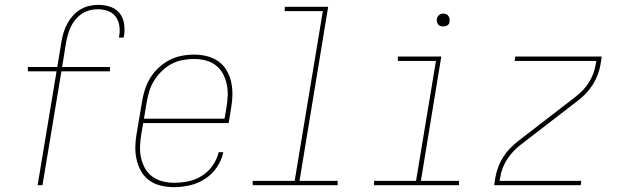

<svg xmlns="http://www.w3.org/2000/svg" viewBox="-20 -763 2540 791"><path d="M135 0 213 -469H95V-487H216L233 -590Q236 -609 241.5 -627.5Q247 -646 256.5 -664Q266 -682 279.5 -697.5Q293 -713 310.5 -723.5Q328 -734 347 -738.5Q366 -743 385 -743Q411 -743 434.5 -735Q458 -727 472.5 -709Q487 -691 491 -666Q495 -641 491 -616Q491 -614 490.5 -612Q490 -610 489 -608H470Q470 -610 470.5 -611.5Q471 -613 471 -615Q475 -636 471.5 -657.5Q468 -679 456 -695Q444 -711 424 -718Q404 -725 382 -725Q366 -725 349 -720.5Q332 -716 317 -706Q302 -696 290.5 -682Q279 -668 271.5 -652Q264 -636 259.5 -619.5Q255 -603 252 -587L236 -487H433V-469H233L155 0Z M697 8Q670 8 643.5 2Q617 -4 596 -19Q575 -34 562 -56.5Q549 -79 543 -104.5Q537 -130 537.5 -158Q538 -186 543 -213L565 -343Q569 -369 577 -394Q585 -419 599 -442Q613 -465 633.5 -484Q654 -503 678 -515.5Q702 -528 728 -533Q754 -538 780 -538Q780 -538 780 -538Q780 -538 780 -538Q807 -538 833 -531.5Q859 -525 880 -510Q901 -495 914 -472.5Q927 -450 932.5 -424.5Q938 -399 937.5 -371.5Q937 -344 932 -317L922 -256H570L562 -210Q558 -186 557 -161Q556 -136 561 -113Q566 -90 577.5 -69.5Q589 -49 607.5 -35.5Q626 -22 649.5 -16Q673 -10 697 -10Q726 -10 755.5 -16Q785 -22 811.5 -38.5Q838 -55 856 -81Q874 -107 881 -136H900Q893 -103 873.5 -74Q854 -45 824.5 -26Q795 -7 762 0.5Q729 8 697 8ZM573 -274H905L913 -320Q917 -344 918 -368.5Q919 -393 914 -416.5Q909 -440 898 -460Q887 -480 869 -494Q851 -508 827.5 -514Q804 -520 779 -520Q756 -520 732 -515.5Q708 -511 686.5 -499.5Q665 -488 646.5 -470Q628 -452 615 -431Q602 -410 595 -387Q588 -364 584 -340Z M1021 0V-18H1194L1310 -717H1153V-735H1332L1214 -18H1371V0Z M1521 0V-18H1694L1776 -512H1619V-530H1798L1714 -18H1871V0ZM1806 -654Q1800 -654 1794 -656Q1788 -658 1784.5 -663Q1781 -668 1780 -674Q1779 -680 1780 -686Q1781 -691 1783.5 -695Q1786 -699 1789.5 -701.5Q1793 -704 1797.5 -705.5Q1802 -707 1806 -707Q1813 -707 1818.5 -704.5Q1824 -702 1827.5 -697Q1831 -692 1832 -686Q1833 -680 1832 -674Q1832 -669 1829.5 -665Q1827 -661 1823 -658.5Q1819 -656 1815 -655Q1811 -654 1806 -654Z M2016 0 2021 -33Q2025 -55 2033 -76Q2041 -97 2053 -116Q2065 -135 2081.5 -152Q2098 -169 2116 -183L2347 -361Q2364 -374 2379 -389Q2394 -404 2405 -421.5Q2416 -439 2423.5 -458Q2431 -477 2434 -497L2437 -512H2100L2103 -530H2459L2454 -497Q2450 -475 2442 -454Q2434 -433 2422 -414Q2410 -395 2394 -378Q2378 -361 2359 -347L2128 -169Q2111 -156 2096.5 -141Q2082 -126 2070.5 -108.5Q2059 -91 2051.5 -72Q2044 -53 2041 -33L2038 -18H2375L2372 0Z"/></svg>

Font: Iosevka Curly Thin Oblique
Style: Regular
Weight: 100
Italic angle: -9°
Monospace: yes
Designer: Belleve Invis
Foundry: Belleve Invis
Version: Version 11.1.0; ttfautohint (v1.8.3)